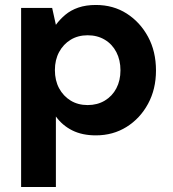

<svg xmlns="http://www.w3.org/2000/svg" viewBox="-20 -533 698 773"><path d="M65 220V-501H190L205 -433Q221 -455 243 -473.5Q265 -492 295.5 -502.5Q326 -513 366 -513Q436 -513 490 -478.5Q544 -444 576 -385Q608 -326 608 -249Q608 -174 576 -115Q544 -56 489.5 -22Q435 12 366 12Q311 12 271 -8Q231 -28 205 -64V220ZM333 -110Q372 -110 402 -128Q432 -146 448.5 -177.5Q465 -209 465 -250Q465 -291 448.5 -323Q432 -355 402 -373Q372 -391 333 -391Q294 -391 264.5 -373Q235 -355 218 -323.5Q201 -292 201 -251Q201 -209 218 -177.5Q235 -146 264.5 -128Q294 -110 333 -110Z"/></svg>

Font: DM Sans 17pt ExtraBold
Style: Regular
Weight: 800
Version: Version 4.004;gftools[0.9.30]